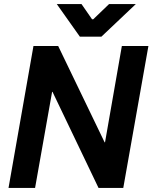

<svg xmlns="http://www.w3.org/2000/svg" viewBox="-20 -927 752 947"><path d="M145 -700H267L496 -225H498L581 -700H712L588 0H466L239 -474H237L153 0H22ZM260 -907H382L434 -832H440L518 -907H650L480 -746H374Z"/></svg>

Font: Chakra Petch
Style: Bold Italic
Weight: 700
Italic angle: -10°
Designer: Katatrad Aksorn Co.,Ltd.
Foundry: Cadson Demak Co.,Ltd.
Version: Version 1.000; ttfautohint (v1.6)